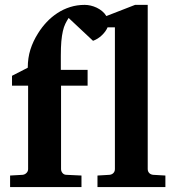

<svg xmlns="http://www.w3.org/2000/svg" viewBox="-20 -760 720 780"><path d="M376 0V-46.9L424.8 -49.8Q434.6 -50.8 440.7 -57.1Q446.8 -63.5 446.8 -73.2V-648.9H417Q410.2 -632.3 393.8 -616.7Q377.4 -601.1 357.9 -594.2L258.8 -687Q251.5 -675.8 245.4 -663.3Q239.3 -650.9 235.4 -633.5Q231.4 -616.2 229.2 -592.3Q227.1 -568.4 227.1 -534.2V-476.1H335.9V-412.1H228V-73.2Q228 -64 234.1 -56.9Q240.2 -49.8 250 -49.8L311 -46.9V0H21V-46.9L71.8 -49.8Q81.1 -50.8 87.6 -57.4Q94.2 -64 94.2 -73.2V-412.1H28.8V-452.1L92.8 -484.9Q92.8 -524.4 103.5 -558.6Q114.3 -592.8 134.8 -625Q149.9 -649.4 169.7 -670.4Q189.5 -691.4 213.4 -707Q237.3 -722.7 265.1 -731.4Q293 -740.2 324.2 -740.2Q335.9 -740.2 348.4 -737.3Q360.8 -734.4 372.8 -728.8Q384.8 -723.1 395 -714.6Q405.3 -706.1 412.1 -694.8L528.8 -740.2H580.1V-73.2Q580.1 -63.5 586.2 -57.1Q592.3 -50.8 602.1 -49.8L651.9 -46.9V0Z"/></svg>

Font: Charis SIL Am
Style: Bold
Weight: 700
Foundry: SIL International
Version: Version 5.000